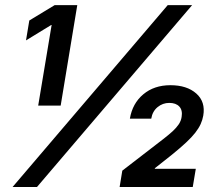

<svg xmlns="http://www.w3.org/2000/svg" viewBox="-20 -748 870 768"><path d="M289.1 -727.5 222.7 -325.7H132.8L186.5 -647.9H184.6L84 -586.4L97.2 -666L198.7 -727.5ZM30.3 0 650.9 -727.5H748.5L127.9 0ZM458.5 0 469.2 -65.4 635.7 -193.8Q655.8 -209.5 670.7 -223.1Q685.5 -236.8 694.8 -250.5Q704.1 -264.2 706.5 -280.3Q710.9 -307.1 697.3 -321.8Q683.6 -336.4 657.2 -336.4Q630.9 -336.4 610.4 -319.6Q589.8 -302.7 585 -273.4H499.5Q509.8 -334.5 553.2 -370.8Q596.7 -407.2 661.6 -407.2Q727.5 -407.2 765.1 -374Q802.7 -340.8 793 -285.2Q790 -268.1 782.5 -251.5Q774.9 -234.9 761 -217Q747.1 -199.2 724.4 -178Q701.7 -156.7 668 -129.4L599.6 -75.2L599.1 -72.8H763.2L751 0Z"/></svg>

Font: Inter 24pt SemiBold
Style: Italic
Weight: 600
Italic angle: -9.3988°
Designer: Rasmus Andersson
Foundry: rsms
Version: Version 4.001;git-66647c0bb